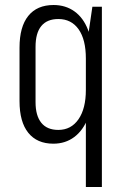

<svg xmlns="http://www.w3.org/2000/svg" viewBox="-20 -567 500 767"><path d="M193 7Q128 7 93 -36.5Q58 -80 58 -163V-377Q58 -460 93 -503.5Q128 -547 194 -547Q242 -547 277.5 -521.5Q313 -496 331.5 -448Q350 -400 350 -332V-210Q350 -144 331 -95Q312 -46 276.5 -19.5Q241 7 193 7ZM213 -48Q264 -48 293.5 -90.5Q323 -133 323 -208V-333Q323 -409 294 -450Q265 -491 213 -491Q168 -491 145 -463Q122 -435 122 -380V-159Q122 -105 145 -76.5Q168 -48 213 -48ZM387 -540V180H323V-362L349 -540Z"/></svg>

Font: Pathway Extreme Condensed ExtraLight
Style: Regular
Weight: 250
Width: 3
Version: Version 1.001;gftools[0.9.26]